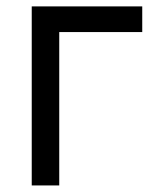

<svg xmlns="http://www.w3.org/2000/svg" viewBox="-20 -565 499 585"><path d="M413.4 -545.5V-467.3H160.5V0H76.7V-545.5Z"/></svg>

Font: InterMG
Style: Regular
Weight: 400
Designer: Rasmus Andersson
Foundry: rsms
Version: Version 3.019;December 26, 2023;FontCreator 15.0.0.2955 64-b